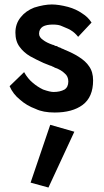

<svg xmlns="http://www.w3.org/2000/svg" viewBox="-20 -490 464 860"><path d="M88 -167 23 -104Q38 -69 69 -44Q99 -17 140 -2Q173 14 225 14Q304 14 350 -20Q397 -55 397 -130Q397 -168 379 -193Q364 -216 332 -236Q307 -252 270 -267Q268 -268 264 -270Q258 -272 256 -273Q255 -274 251 -276Q245 -278 245 -278Q243 -278 242 -279L240 -280Q238 -282 235 -283Q234 -284 230 -284Q228 -284 221 -288Q220 -289 217 -289Q188 -299 173 -311Q155 -323 155 -339Q155 -360 172 -371Q188 -380 217 -380Q243 -380 257 -373Q292 -359 298 -354Q315 -344 330 -325L390 -389Q374 -414 348 -430Q321 -449 285 -459Q243 -470 212 -470Q178 -470 133 -456Q95 -441 73 -413Q49 -384 49 -344Q49 -305 68 -280Q86 -255 115 -238Q144 -222 175 -208Q186 -204 205 -196Q208 -196 210 -195Q210 -194 211 -194Q212 -194 213 -193Q217 -191 220 -190Q223 -189 225 -187Q226 -186 228 -186Q254 -177 270 -161Q286 -148 286 -125Q286 -100 269 -89Q249 -78 220 -78Q204 -78 173 -89Q148 -101 127 -119Q104 -138 88 -167ZM313 100 205 69 117 328 197 350Z"/></svg>

Font: NM-font
Style: Medium
Weight: 500
Designer: ""
Foundry: ""
Version: ""